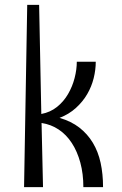

<svg xmlns="http://www.w3.org/2000/svg" viewBox="-20 -770 504 790"><path d="M92 -750H141L150 -301Q187 -308 214.5 -330Q242 -352 260 -383Q278 -414 287 -449Q296 -484 296 -516H374Q374 -483 365.5 -448.5Q357 -414 339 -383Q321 -352 292.5 -326Q264 -300 225 -285Q273 -271 306.5 -245Q340 -219 362 -182.5Q384 -146 394 -100Q404 -54 404 0H323Q323 -55 310.5 -101Q298 -147 275.5 -181.5Q253 -216 221.5 -237Q190 -258 151 -264L157 0H79Z"/></svg>

Font: Combo
Style: Regular
Weight: 400
Designer: Eduardo Rodriguez Tunni
Foundry: Eduardo Rodriguez Tunni
Version: Version 1.001